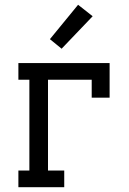

<svg xmlns="http://www.w3.org/2000/svg" viewBox="-20 -784 540 804"><path d="M57 0V-70H103V-450H57V-520H439V-375H364V-450H181V-70H249V0ZM238 -580 189 -620 307 -764 368 -716Z"/></svg>

Font: Iosevka Curly Slab
Style: Regular
Weight: 400
Monospace: yes
Designer: Belleve Invis
Foundry: Belleve Invis
Version: Version 22.1.2; ttfautohint (v1.8.4)